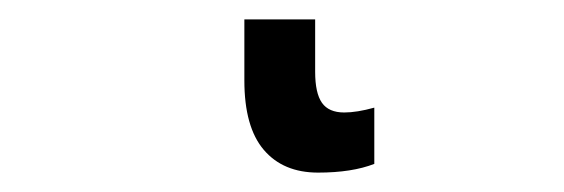

<svg xmlns="http://www.w3.org/2000/svg" viewBox="-20 42 582 198"><path d="M305 116Q305 138 312 148Q319 158 335 158Q348 158 366 153V211Q343 220 308 220Q272 220 252 196.5Q232 173 232 125V62H305Z"/></svg>

Font: Noto Sans Display
Style: Regular
Weight: 400
Designer: Monotype Design team
Foundry: Monotype Imaging Inc.
Version: Version 1.000